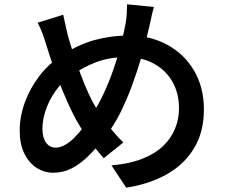

<svg xmlns="http://www.w3.org/2000/svg" viewBox="-20 -813 1040 887"><path d="M691 -781Q687 -768 683 -750.5Q679 -733 675.5 -715.5Q672 -698 669 -687Q654 -621 634 -552Q614 -483 589 -415.5Q564 -348 534.5 -289.5Q505 -231 470 -187Q427 -130 388 -92Q349 -54 310 -34.5Q271 -15 225 -15Q185 -15 149.5 -37.5Q114 -60 92.5 -103.5Q71 -147 71 -209Q71 -275 95 -340.5Q119 -406 162 -462Q205 -518 262 -555Q340 -607 417 -628Q494 -649 573 -649Q674 -649 753 -606Q832 -563 877 -486Q922 -409 922 -307Q922 -203 876 -127.5Q830 -52 749 -7Q668 38 563 54L495 -49Q577 -56 636 -79Q695 -102 732.5 -137.5Q770 -173 788.5 -218Q807 -263 807 -312Q807 -382 776.5 -435.5Q746 -489 691 -519Q636 -549 561 -549Q484 -549 421 -524.5Q358 -500 304 -460Q264 -432 235.5 -391Q207 -350 191.5 -305Q176 -260 176 -218Q176 -178 192.5 -154.5Q209 -131 237 -131Q258 -131 279.5 -143Q301 -155 322 -175.5Q343 -196 363.5 -223Q384 -250 403 -280Q431 -322 456 -374.5Q481 -427 501.5 -485Q522 -543 536.5 -599Q551 -655 560 -703Q564 -723 565.5 -749.5Q567 -776 567 -793ZM272 -745Q277 -721 282.5 -697Q288 -673 293 -651Q304 -611 319.5 -564Q335 -517 352 -471Q369 -425 387 -385.5Q405 -346 422 -318Q448 -277 481.5 -232.5Q515 -188 550 -155L459 -82Q430 -116 404.5 -148.5Q379 -181 354 -222Q333 -255 311.5 -299Q290 -343 269 -394.5Q248 -446 228.5 -500.5Q209 -555 193 -608Q185 -634 176 -658.5Q167 -683 154 -708Z"/></svg>

Font: Noto Sans KR SemiBold
Style: Regular
Weight: 600
Designer: Ryoko NISHIZUKA  (kana, bopomofo & ideographs); Paul D. Hunt (Latin, Greek & Cyrillic); Sandoll Communications , Soo-you
Foundry: Adobe
Version: Version 2.004-H2;hotconv 1.0.118;makeotfexe 2.5.65603